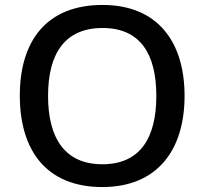

<svg xmlns="http://www.w3.org/2000/svg" viewBox="-20 -745 825 775"><path d="M725 -358C725 -580 613 -725 394 -725C167 -725 60 -579 60 -359C60 -138 167 10 393 10C613 10 725 -137 725 -358ZM174 -358C174 -529 242 -632 394 -632C545 -632 611 -529 611 -358C611 -187 545 -82 393 -82C242 -82 174 -187 174 -358Z"/></svg>

Font: Noto Sans Bassa Vah Medium
Style: Regular
Weight: 500
Designer: Monotype Design Team
Foundry: Monotype Imaging Inc.
Version: Version 2.002